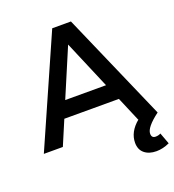

<svg xmlns="http://www.w3.org/2000/svg" viewBox="-161 -824 1059 1167"><g transform="rotate(-20 369.0 -240.5)"><path d="M676 134Q694 134 709 126L736 199Q693 219 651 219Q603 219 574 195Q545 171 545 127Q545 56 613 0H611L544 -158H191L124 0H1L310 -700H431L737 0Q650 65 650 106Q650 134 676 134ZM235 -263H499L367 -574Z"/></g></svg>

Font: Montserrat-Arabic
Style: Regular
Weight: 400
Designer: Mohamed Gaber
Foundry: Kief Type Foundry
Version: Version 5.008;PS 005.008;hotconv 1.0.88;makeotf.lib2.5.64775